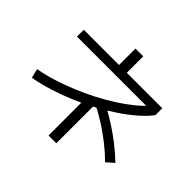

<svg xmlns="http://www.w3.org/2000/svg" viewBox="-198 -1058 1395 1395"><g transform="rotate(45 500.0 -360.5)"><path d="M59 -195.7Q129.7 -208.4 204.5 -231.5Q279.3 -254.7 354.5 -285.9Q429.6 -317 500.5 -353.7Q571.3 -390.3 634.1 -430.7Q696.9 -471 746.9 -511.8Q796.9 -552.6 829.3 -592.3L850 -567.6H96.7V-637.7H458.6V-806.7H538.7V-637.7H903.3V-567.6Q870 -522.3 816.8 -475.8Q763.7 -429.3 696.5 -384.1Q629.3 -339 552.9 -297.6Q476.4 -256.3 395.2 -222.1Q314 -188 233 -162.8Q152 -137.6 76.3 -124.3ZM458.6 86.7V-309.3H538.7V86.7ZM886.6 -66.3Q837.3 -115.3 783 -158.5Q728.6 -201.6 669.2 -240.1Q609.7 -278.6 544.3 -312.3L598.4 -362.4Q694 -312 782.9 -248.4Q871.7 -184.7 943.3 -115.7Z"/></g></svg>

Font: M PLUS 1 Thin
Style: Regular
Weight: 100
Designer: Coji Morishita
Foundry: UNDERFOREST DESIGN
Version: Version 1.001